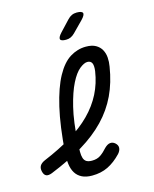

<svg xmlns="http://www.w3.org/2000/svg" viewBox="-176 -1041 914 1141"><g transform="rotate(-15 281.0 -470.0)"><path d="M428 -74Q388 -32 345 -11Q302 10 247 10Q210 10 185 -2.5Q160 -15 146 -37.5Q132 -60 127.5 -91.5Q123 -123 126 -161Q138 -326 164 -437Q190 -548 227 -615.5Q264 -683 310 -711.5Q356 -740 408 -740Q445 -740 468 -727Q491 -714 503 -692.5Q515 -671 517 -644Q519 -617 514 -589Q499 -494 463 -418Q427 -342 367 -279.5Q307 -217 221 -165Q135 -113 19 -66Q-4 -57 -17.5 -63Q-31 -69 -36 -91Q-41 -112 -32.5 -126.5Q-24 -141 -1 -151Q97 -192 171 -237Q245 -282 297.5 -335Q350 -388 381.5 -450Q413 -512 424 -585Q426 -600 425.5 -612.5Q425 -625 421.5 -633Q418 -641 411 -645.5Q404 -650 393 -650Q373 -650 345 -627.5Q317 -605 290.5 -552.5Q264 -500 243 -414.5Q222 -329 215 -203Q213 -170 213 -146Q213 -122 218 -106.5Q223 -91 235 -83.5Q247 -76 269 -76Q301 -76 322.5 -91Q344 -106 364 -129Q382 -147 398.5 -149Q415 -151 429 -139Q445 -125 444 -108Q443 -91 428 -74ZM306 -810Q275 -810 271 -822Q267 -834 290 -859L351 -924Q363 -937 377 -943.5Q391 -950 408 -950Q440 -950 444.5 -937.5Q449 -925 424 -899L360 -834Q348 -822 335 -816Q322 -810 306 -810Z"/></g></svg>

Font: Maple Mono
Style: Italic
Weight: 400
Italic angle: -10°
Monospace: yes
Designer: subframe7536
Version: Version 7.300